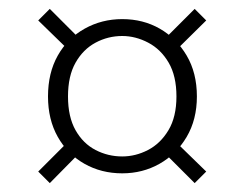

<svg xmlns="http://www.w3.org/2000/svg" viewBox="-20 -514 550 432"><path d="M255 -124Q208 -124 170 -145.5Q132 -167 110 -206Q88 -245 88 -297Q88 -350 110 -389Q132 -428 170.5 -449.5Q209 -471 255 -471Q302 -471 339.5 -449.5Q377 -428 400 -389Q423 -350 423 -297Q423 -245 400 -206Q377 -167 339 -145.5Q301 -124 255 -124ZM92 -102 66 -128 141 -203 163 -174ZM418 -102 348 -172 369 -201 444 -128ZM255 -162Q285 -162 313 -176.5Q341 -191 359 -221Q377 -251 377 -297Q377 -343 359.5 -373Q342 -403 313.5 -418Q285 -433 255 -433Q223 -433 195 -418Q167 -403 150 -373Q133 -343 133 -297Q133 -251 150 -221Q167 -191 195 -176.5Q223 -162 255 -162ZM142 -394 66 -468 92 -494 163 -423ZM368 -393 346 -422 418 -494 444 -468Z"/></svg>

Font: DM Sans 12pt ExtraLight
Style: Regular
Weight: 250
Version: Version 4.004;gftools[0.9.30]